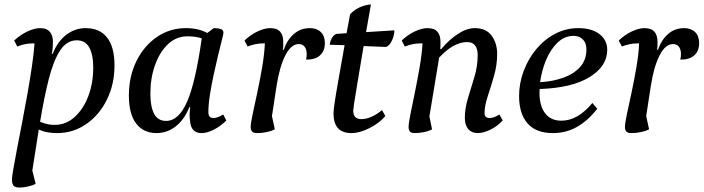

<svg xmlns="http://www.w3.org/2000/svg" viewBox="-20 -589 3177 867"><path d="M69 258Q47 258 40.5 248.5Q34 239 34 220Q34 210 40.5 172.5Q47 135 57.5 80Q68 25 80.5 -39Q93 -103 104.5 -168.5Q116 -234 124.5 -292Q133 -350 136 -393Q130 -393 126 -393Q110 -393 92.5 -389.5Q75 -386 58 -379L44 -406Q72 -432 104 -447Q136 -462 162 -462Q191 -462 205 -445.5Q219 -429 219 -401Q219 -387 218 -373.5Q217 -360 214 -346H218Q240 -402 279.5 -432Q319 -462 367 -462Q430 -462 463.5 -419.5Q497 -377 497 -294Q497 -208 462.5 -138.5Q428 -69 369 -28.5Q310 12 238 12Q216 12 195.5 8.5Q175 5 155 -4Q148 40 141 86Q134 132 126 181L141 241Q126 249 105 253.5Q84 258 69 258ZM327 -407Q281 -407 251 -360.5Q221 -314 200 -231Q179 -148 161 -39Q178 -32 193.5 -28.5Q209 -25 227 -25Q278 -25 317.5 -61Q357 -97 379 -155.5Q401 -214 401 -284Q401 -342 383 -374.5Q365 -407 327 -407Z M687 12Q628 12 595 -31Q562 -74 562 -157Q562 -244 596 -313Q630 -382 688.5 -422Q747 -462 819 -462Q876 -462 916 -440L945 -462Q964 -462 976.5 -458Q989 -454 989 -441Q989 -436 982 -408.5Q975 -381 965 -340Q955 -299 945 -252.5Q935 -206 928 -161.5Q921 -117 921 -83Q921 -56 943 -56Q962 -56 988 -72L1002 -45Q976 -19 945.5 -3.5Q915 12 890 12Q841 12 838 -46Q834 -70 839 -105H835Q812 -48 773 -18Q734 12 687 12ZM659 -166Q659 -107 676 -75Q693 -43 730 -43Q787 -43 825 -130Q863 -217 891 -416Q878 -420 862 -422.5Q846 -425 827 -425Q776 -425 738.5 -389.5Q701 -354 680 -295Q659 -236 659 -166Z M1141 12Q1125 12 1118.5 5Q1112 -2 1112 -15Q1112 -32 1121 -74Q1130 -116 1142 -172Q1154 -228 1164 -286.5Q1174 -345 1176 -393Q1171 -393 1166 -393Q1151 -393 1133.5 -389.5Q1116 -386 1098 -379L1084 -406Q1111 -432 1143 -447Q1175 -462 1200 -462Q1231 -462 1245 -446Q1259 -430 1259 -401Q1259 -393 1259 -384Q1259 -375 1257 -364H1261Q1277 -410 1307.5 -436Q1338 -462 1379 -462Q1410 -462 1428.5 -444.5Q1447 -427 1447 -394Q1447 -359 1425 -339Q1403 -319 1362 -320Q1365 -333 1365 -345Q1365 -365 1356 -377.5Q1347 -390 1329 -390Q1295 -390 1269 -340Q1243 -290 1229 -202L1208 -65L1221 -5Q1206 3 1184 7.5Q1162 12 1141 12Z M1567 12Q1486 12 1486 -77Q1486 -89 1490.5 -121Q1495 -153 1506 -215.5Q1517 -278 1536 -385L1469 -387Q1471 -405 1479.5 -418.5Q1488 -432 1499 -436L1545 -439L1561 -525Q1599 -564 1655 -569Q1649 -535 1643.5 -503.5Q1638 -472 1633 -444L1761 -452Q1761 -439 1756.5 -423Q1752 -407 1743 -393.5Q1734 -380 1722 -377L1622 -381Q1605 -279 1594.5 -217Q1584 -155 1579.5 -125Q1575 -95 1575 -90Q1575 -51 1612 -51Q1633 -51 1658 -62Q1683 -73 1705 -92L1720 -65Q1693 -33 1648.5 -10.5Q1604 12 1567 12Z M1854 12Q1837 12 1831 5Q1825 -2 1825 -15Q1825 -32 1833.5 -74Q1842 -116 1853.5 -172Q1865 -228 1875 -286Q1885 -344 1888 -393Q1882 -393 1876 -393Q1861 -393 1843.5 -389.5Q1826 -386 1808 -379L1794 -406Q1821 -432 1853 -447Q1885 -462 1910 -462Q1941 -462 1955 -446Q1969 -430 1969 -401Q1969 -393 1969 -384.5Q1969 -376 1968 -367H1972Q2008 -410 2048 -436Q2088 -462 2124 -462Q2175 -462 2200 -428Q2225 -394 2225 -345Q2225 -296 2211 -247Q2197 -198 2182.5 -154.5Q2168 -111 2168 -78Q2168 -56 2191 -56Q2210 -56 2235 -72L2250 -45Q2225 -18 2193.5 -3Q2162 12 2137 12Q2110 12 2094.5 -6Q2079 -24 2079 -57Q2079 -100 2093.5 -147Q2108 -194 2122.5 -242.5Q2137 -291 2137 -340Q2137 -399 2089 -399Q2060 -399 2029 -382.5Q1998 -366 1963 -329L1919 -63L1931 -5Q1914 4 1892 8Q1870 12 1854 12Z M2477 12Q2400 12 2362 -32Q2324 -76 2324 -155Q2324 -213 2344.5 -268Q2365 -323 2401 -366.5Q2437 -410 2486 -436Q2535 -462 2592 -462Q2652 -462 2687 -435Q2722 -408 2722 -364Q2722 -290 2642.5 -241Q2563 -192 2417 -187Q2416 -179 2416 -171Q2416 -111 2441.5 -77.5Q2467 -44 2515 -44Q2589 -44 2655 -124L2677 -98Q2635 -44 2585.5 -16Q2536 12 2477 12ZM2570 -427Q2529 -427 2497.5 -396.5Q2466 -366 2446 -318.5Q2426 -271 2419 -218Q2476 -221 2523.5 -238Q2571 -255 2599.5 -286.5Q2628 -318 2628 -366Q2628 -395 2612 -411Q2596 -427 2570 -427Z M2831 12Q2815 12 2808.5 5Q2802 -2 2802 -15Q2802 -32 2811 -74Q2820 -116 2832 -172Q2844 -228 2854 -286.5Q2864 -345 2866 -393Q2861 -393 2856 -393Q2841 -393 2823.5 -389.5Q2806 -386 2788 -379L2774 -406Q2801 -432 2833 -447Q2865 -462 2890 -462Q2921 -462 2935 -446Q2949 -430 2949 -401Q2949 -393 2949 -384Q2949 -375 2947 -364H2951Q2967 -410 2997.5 -436Q3028 -462 3069 -462Q3100 -462 3118.5 -444.5Q3137 -427 3137 -394Q3137 -359 3115 -339Q3093 -319 3052 -320Q3055 -333 3055 -345Q3055 -365 3046 -377.5Q3037 -390 3019 -390Q2985 -390 2959 -340Q2933 -290 2919 -202L2898 -65L2911 -5Q2896 3 2874 7.5Q2852 12 2831 12Z"/></svg>

Font: Petrona Medium
Style: Italic
Weight: 500
Italic angle: -9°
Designer: Ringo R. Seeber
Foundry: Ringo R. Seeber
Version: Version 2.001; ttfautohint (v1.8.3)